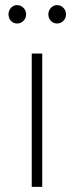

<svg xmlns="http://www.w3.org/2000/svg" viewBox="-20 -730 290 750"><path d="M82 -673.8Q82 -659.2 71.8 -648.7Q61.5 -638.2 46.9 -638.2Q32.7 -638.2 22.9 -648.4Q13.2 -658.7 13.2 -673.8Q13.2 -689 22.9 -699.5Q32.7 -710 46.9 -710Q61 -710 71.5 -699.5Q82 -689 82 -673.8ZM179 -699.5Q189 -710 203.1 -710Q217.3 -710 227.5 -699.5Q237.8 -689 237.8 -673.8Q237.8 -658.7 227.5 -648.4Q217.3 -638.2 203.1 -638.2Q189 -638.2 179 -648.4Q168.9 -658.7 168.9 -673.8Q168.9 -689 179 -699.5ZM145 0H104V-521H145Z"/></svg>

Font: Montserrat Ultra Light
Style: Regular
Weight: 200
Designer: Julieta Ulanovsky
Foundry: Julieta Ulanovsky
Version: Version 3.001;PS 003.001;hotconv 1.0.70;makeotf.lib2.5.58329